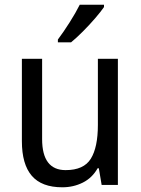

<svg xmlns="http://www.w3.org/2000/svg" viewBox="-20 -879 599 816"><path d="M481 -629V-93H412L400 -164H395Q372 -123 332 -103Q292 -83 245 -83Q157 -83 115 -132Q73 -181 73 -279V-629H159V-288Q159 -156 259 -156Q336 -156 366 -204.5Q396 -253 396 -348V-629ZM422 -849Q409 -830 384.5 -801.5Q360 -773 332 -745Q304 -717 282 -699H226V-711Q250 -743 276 -784Q302 -825 319 -859H422Z"/></svg>

Font: Noto Sans Telugu UI SemiCondensed
Style: Regular
Weight: 400
Width: 4
Designer: Jelle Bosma - Monotype Design Team
Foundry: Monotype Imaging Inc.
Version: Version 2.005; ttfautohint (v1.8.4.7-5d5b)